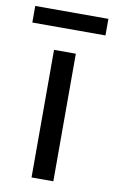

<svg xmlns="http://www.w3.org/2000/svg" viewBox="-102 -702 445 746"><g transform="rotate(10 120.5 -329.5)"><path d="M77.1 0V-503.4H163.1V0ZM-24.4 -593.3V-658.7H264.2V-593.3Z"/></g></svg>

Font: Mako
Style: Regular
Weight: 400
Designer: vernon adams
Foundry: vernon adams
Version: Version 1.100; ttfautohint (v1.8.4.7-5d5b);gftools[0.9.33]